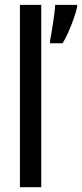

<svg xmlns="http://www.w3.org/2000/svg" viewBox="-20 -780 341 800"><path d="M151.9 0H63V-759.8H151.9ZM301.3 -759.8V-750Q296.4 -728 286.1 -699.5Q275.9 -670.9 263.9 -644Q252 -617.2 240.7 -599.6H188.5V-611.3Q190.4 -620.1 193.8 -639.4Q197.3 -658.7 200.7 -681.9Q204.1 -705.1 206.8 -726.3Q209.5 -747.6 210 -759.8Z"/></svg>

Font: Open Sans Condensed Medium
Style: Regular
Weight: 500
Width: 3
Designer: Monotype Design Team
Foundry: Monotype Imaging Inc.
Version: Version 3.000